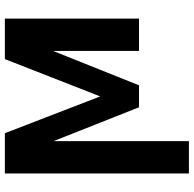

<svg xmlns="http://www.w3.org/2000/svg" viewBox="-24 -546 768 759"><g transform="rotate(-90 359.5 -166.0)"><path d="M505.9 -530.3H666V0H538.1V-339.8L402.3 0H315.4L181.6 -337.9V197.3H53.7V-530.3H212.9L358.4 -153.3Z"/></g></svg>

Font: Pretendard Std SemiBold
Style: Regular
Weight: 600
Designer: Base glyphs from Inter by Rasmus Andersson; Hangeul glyphs from Noto Sans CJK(Source Han Sans) by Jang Soo-young and Kan
Foundry: Kil Hyung-jin
Version: Version 1.309